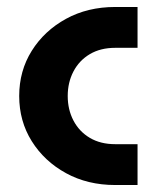

<svg xmlns="http://www.w3.org/2000/svg" viewBox="-20 -530 444 550"><path d="M310 0Q231 0 169 -34Q107 -68 71 -125.5Q35 -183 35 -255Q35 -327 71 -384.5Q107 -442 169 -476Q231 -510 310 -510H374V-393H310Q268 -393 237.5 -375Q207 -357 190.5 -325.5Q174 -294 174 -255Q174 -216 190.5 -184.5Q207 -153 237.5 -135Q268 -117 310 -117H374V0Z"/></svg>

Font: MuseoModerno Thin SemiBold
Style: Regular
Weight: 600
Version: Version 1.003